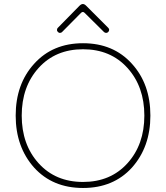

<svg xmlns="http://www.w3.org/2000/svg" viewBox="-20 -925 826 955"><path d="M150 -91Q58 -194 58 -350Q58 -507 150 -608Q242 -710 393 -710Q544 -710 636 -608Q728 -507 728 -350Q728 -194 636 -91Q544 10 393 10Q242 10 150 -91ZM393 -680Q256 -680 172 -587Q88 -494 88 -350Q88 -206 172 -113Q256 -20 393 -20Q530 -20 614 -113Q698 -206 698 -350Q698 -494 614 -587Q530 -680 393 -680ZM268 -787 375 -896Q384 -905 392 -905Q400 -905 408 -897L518 -787Q525 -780 522 -772Q519 -764 511.5 -762Q504 -760 497 -766L401 -861Q392 -870 383 -861L289 -766Q286 -763 282.5 -762Q279 -761 276 -761.5Q273 -762 270.5 -764Q268 -766 266 -768.5Q264 -771 263.5 -774Q263 -777 264 -780.5Q265 -784 268 -787Z"/></svg>

Font: ClassicType
Style: Regular
Weight: 400
Version: Version 1.004